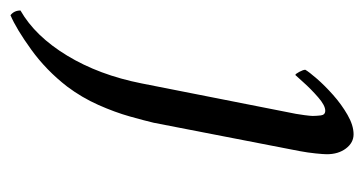

<svg xmlns="http://www.w3.org/2000/svg" viewBox="-267 -281 694 366"><g transform="rotate(90 80.0 -98.0)"><path d="M114 -315Q115 -320 116.5 -331.5Q118 -343 118 -347Q118 -354 117 -362.5Q116 -371 108 -371Q98 -371 82.5 -357.5Q67 -344 54.5 -330Q42 -316 40 -314Q38 -314 34 -321.5Q30 -329 30 -333Q34 -340 47 -355Q60 -370 78 -386Q96 -402 116 -413.5Q136 -425 153 -425Q169 -425 180 -410.5Q191 -396 191 -374Q191 -368 189.5 -353Q188 -338 185 -322L131 -44Q127 -27 119 1.5Q111 30 97 61.5Q83 93 62 121Q31 161 -8.5 189.5Q-48 218 -74 229Q-83 222 -83 210Q-34 182 3 121Q40 60 56 -21Z"/></g></svg>

Font: Amiri
Style: Italic
Weight: 400
Italic angle: 10°
Designer: Khaled Hosny
Version: Version 0.113